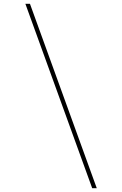

<svg xmlns="http://www.w3.org/2000/svg" viewBox="-20 -843 640 1006"><path d="M463 143 113 -823H137L487 143Z"/></svg>

Font: Iosevka SS04 Th Ex Obl
Style: Regular
Weight: 100
Width: 7
Italic angle: -9°
Monospace: yes
Designer: Belleve Invis
Foundry: Belleve Invis
Version: Version 19.0.0; ttfautohint (v1.8.4)